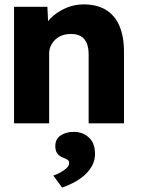

<svg xmlns="http://www.w3.org/2000/svg" viewBox="-20 -562 675 875"><path d="M44 -531H196L201 -423L169 -411Q180 -447 208.5 -476.5Q237 -506 277 -524Q317 -542 361 -542Q421 -542 462 -517.5Q503 -493 524 -444.5Q545 -396 545 -326V0H384V-313Q384 -345 375 -366Q366 -387 347.5 -397.5Q329 -408 302 -407Q281 -407 263 -400.5Q245 -394 232 -381.5Q219 -369 211.5 -353Q204 -337 204 -318V0H125Q97 0 77 0Q57 0 44 0ZM223 238Q237 234 253.5 225Q270 216 282.5 205Q295 194 295 181Q295 172 289.5 167.5Q284 163 271 158Q250 150 241 137.5Q232 125 232 104Q232 72 256 55.5Q280 39 316 39Q357 39 385 64.5Q413 90 413 139Q413 165 402.5 187.5Q392 210 372.5 229.5Q353 249 325 265Q297 281 263 293Z"/></svg>

Font: Our Lexend
Style: Bold
Weight: 700
Designer: Bonnie Shaver-Troup, Thomas Jockin
Foundry: Lexend
Version: Version 1.007